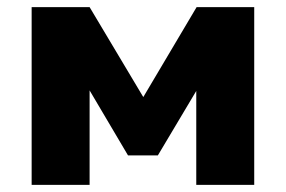

<svg xmlns="http://www.w3.org/2000/svg" viewBox="-20 -520 804 540"><path d="M69 0V-500H232L383 -247L533 -500H695V0H532V-281H542L424 -83H340L223 -281H232V0Z"/></svg>

Font: Nunito Sans 9pt Black
Style: Regular
Weight: 900
Version: Version 3.101;gftools[0.9.27]